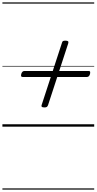

<svg xmlns="http://www.w3.org/2000/svg" viewBox="-20 -1053 803 1596"><path d="M350 -160Q333 -160 327.5 -165.5Q322 -171 327 -183L494 -694Q497 -708 503.5 -711.5Q510 -715 523 -715Q540 -715 545.5 -710Q551 -705 547 -692L380 -181Q376 -169 369.5 -164.5Q363 -160 350 -160ZM169 -413Q159 -413 156 -419Q153 -425 157 -439Q164 -463 184 -463H716Q727 -463 729 -456.5Q731 -450 728 -437Q721 -413 702 -413ZM0 513H763V523H0ZM0 -20H763V0H0ZM0 -505H763V-500H0ZM0 -1033H763V-1023H0Z"/></svg>

Font: Playwrite IN Guides
Style: Regular
Weight: 400
Designer: Veronika Burian, José Scaglione
Foundry: TypeTogether
Version: Version 1.003